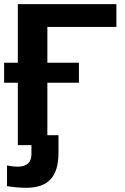

<svg xmlns="http://www.w3.org/2000/svg" viewBox="-20 -708 607 936"><path d="M133.3 -0.5H66.9V-304.7H0V-402.3H66.9V-688H547.4V-576.7H210.9V-402.3H364.7V-304.7H210.9V-48.8H265.1V37.6Q265.1 124 226.8 165.8Q188.5 207.5 107.9 207.5Q84.5 207.5 56.2 204.8Q27.8 202.1 14.2 199.2V98.6Q43 104.5 65.4 104.5Q133.3 104.5 133.3 43.5Z"/></svg>

Font: Arimo
Style: Bold
Weight: 700
Designer: Steve Matteson
Foundry: Monotype Imaging Inc.
Version: Version 1.33